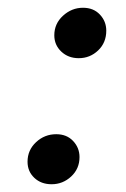

<svg xmlns="http://www.w3.org/2000/svg" viewBox="-20 -465 324 495"><path d="M113 10Q86 10 68.5 -6.5Q51 -23 51 -48Q51 -78 73 -98.5Q95 -119 125 -119Q152 -119 168.5 -101.5Q185 -84 185 -60Q185 -30 163.5 -10Q142 10 113 10ZM183 -315Q156 -315 138 -332Q120 -349 120 -374Q120 -404 142.5 -424.5Q165 -445 194 -445Q221 -445 237.5 -427.5Q254 -410 254 -386Q254 -355 233 -335Q212 -315 183 -315Z"/></svg>

Font: Lisu Bosa SemiBold
Style: Italic
Weight: 600
Italic angle: -19°
Designer: David Morse, Annie Olsen, Victor Gaultney, Frank Grießhammer (Latin)
Foundry: SIL International
Version: Version 2.000